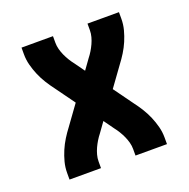

<svg xmlns="http://www.w3.org/2000/svg" viewBox="-99 -615 699 711"><g transform="rotate(-20 250.0 -260.0)"><path d="M58 0V-26Q58 -48 63.5 -69Q69 -90 77.5 -110Q86 -130 97.5 -148.5Q109 -167 122 -184L177 -260L122 -336Q109 -353 97.5 -371.5Q86 -390 77.5 -410Q69 -430 63.5 -451Q58 -472 58 -494V-520H182V-494Q182 -481 185.5 -468Q189 -455 194.5 -443Q200 -431 207 -419.5Q214 -408 222 -398L250 -359L278 -398Q286 -408 293 -419.5Q300 -431 305.5 -443Q311 -455 314.5 -468Q318 -481 318 -494V-520H442V-494Q442 -472 436.5 -451Q431 -430 422.5 -410Q414 -390 402.5 -371.5Q391 -353 378 -336L323 -260L378 -184Q391 -167 402.5 -148.5Q414 -130 422.5 -110Q431 -90 436.5 -69Q442 -48 442 -26V0H318V-26Q318 -39 314.5 -52Q311 -65 305.5 -77Q300 -89 293 -100.5Q286 -112 278 -122L250 -161L222 -122Q214 -112 207 -100.5Q200 -89 194.5 -77Q189 -65 185.5 -52Q182 -39 182 -26V0Z"/></g></svg>

Font: Iosevka Curly Extrabold
Style: Regular
Weight: 800
Monospace: yes
Designer: Belleve Invis
Foundry: Belleve Invis
Version: Version 22.1.2; ttfautohint (v1.8.4)